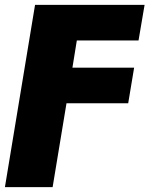

<svg xmlns="http://www.w3.org/2000/svg" viewBox="-49 -566 615 790"><path d="M-28.8 204.1 95.2 -545.9H545.9L521 -399.4H267.1L249 -287.6H502.9L478.5 -141.1H224.6L167.5 204.1Z"/></svg>

Font: Inter Black
Style: Italic
Weight: 900
Italic angle: -9.39999°
Designer: Rasmus Andersson
Foundry: rsms
Version: Version 4.000;git-a52131595